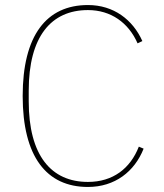

<svg xmlns="http://www.w3.org/2000/svg" viewBox="-20 -730 650 762"><path d="M329 12C436 12 514 -49 550 -140L531 -148C497 -61 428 -8 329 -8C183 -8 94 -113 94 -328V-370C94 -585 183 -690 329 -690C420 -690 490 -640 526 -558L545 -567C507 -652 431 -710 329 -710C164 -710 70 -589 70 -349C70 -109 164 12 329 12Z"/></svg>

Font: IBM Plex Thai Thin
Style: Regular
Weight: 100
Designer: Mike Abbink, Paul van der Laan, Pieter van Rosmalen, Ben Mitchell, Mark Frömberg
Foundry: Bold Monday
Version: Version 1.0